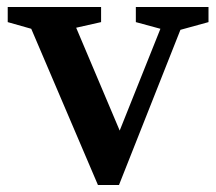

<svg xmlns="http://www.w3.org/2000/svg" viewBox="-20 -520 615 547"><path d="M2 -457V-500H268V-457L197 -441L321 -148L437 -438L367 -457V-500H574V-457L494 -435L319 7H259L69 -438Z"/></svg>

Font: Volkhov
Style: Regular
Weight: 400
Designer: Cyreal (www.cyreal.org)
Foundry: Cyreal (www.cyreal.org)
Version: Version 1.010